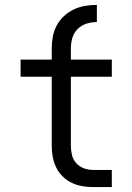

<svg xmlns="http://www.w3.org/2000/svg" viewBox="-20 -763 540 783"><path d="M191 -566Q191 -590 195.5 -614Q200 -638 211.5 -659.5Q223 -681 241 -697.5Q259 -714 281 -724.5Q303 -735 327 -739Q351 -743 375 -743V-673Q353 -673 332.5 -666.5Q312 -660 296.5 -644.5Q281 -629 275 -608Q269 -587 269 -566ZM360 0Q337 0 314.5 -4Q292 -8 271.5 -18Q251 -28 235 -44Q219 -60 209 -80.5Q199 -101 195 -123.5Q191 -146 191 -169V-450H64V-520H191V-566H269V-520H436V-450H269V-169Q269 -150 273.5 -131Q278 -112 291 -97.5Q304 -83 322.5 -76.5Q341 -70 360 -70H436V0Z"/></svg>

Font: Iosevka srxl
Style: Regular
Weight: 400
Monospace: yes
Designer: Belleve Invis
Foundry: Belleve Invis
Version: Version 33.0.1; ttfautohint (v1.8.3)